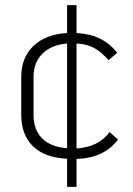

<svg xmlns="http://www.w3.org/2000/svg" viewBox="-20 -610 519 750"><path d="M279 11V120H242V10Q155 6 109 -38.5Q63 -83 63 -162V-309Q63 -385 110.5 -430.5Q158 -476 242 -481V-590H279V-481Q332 -478 370 -459.5Q408 -441 438 -404L404 -375Q375 -408 347 -423Q319 -438 279 -440V-30Q366 -36 408 -94L441 -65Q388 7 279 11ZM242 -31V-440Q181 -435 146 -400.5Q111 -366 111 -309V-162Q111 -103 144.5 -69.5Q178 -36 242 -31Z"/></svg>

Font: KoHo Light
Style: Regular
Weight: 300
Version: Version 1.000; ttfautohint (v1.6)